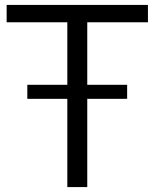

<svg xmlns="http://www.w3.org/2000/svg" viewBox="-20 -760 628 780"><path d="M91 -358.5V-415.5H496.5V-358.5ZM253.5 0V-669.5H7V-740H581V-669.5H334.5V0Z"/></svg>

Font: Encode Sans SC Condensed Thin
Style: Regular
Weight: 400
Version: Version 3.002